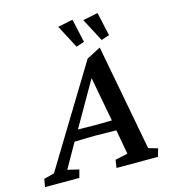

<svg xmlns="http://www.w3.org/2000/svg" viewBox="-155 -849 842 940"><g transform="rotate(-15 266.0 -378.5)"><path d="M-43 0 -36.1 -40 16.6 -53.7 321.3 -553.7 392.6 -590.8 494.1 -53.7 541 -40 529.3 0H319.3L325.2 -40L388.7 -53.7L363.3 -194.3L358.4 -225.6L310.5 -481.4L334 -489.3L182.6 -225.6L165 -196.3L84 -53.7L141.6 -40L130.9 0ZM138.7 -176.8 149.4 -232.4Q168 -231.4 198.2 -230.5Q228.5 -229.5 273.4 -229.5Q316.4 -229.5 347.7 -230.5Q378.9 -231.4 396.5 -232.4L384.8 -177.7Q355.5 -177.7 324.7 -178.7Q293.9 -179.7 262.7 -179.7Q230.5 -179.7 200.7 -178.7Q170.9 -177.7 138.7 -176.8ZM411.1 -624 349.6 -741.2 425.8 -756.8 452.1 -637.7ZM284.2 -624 222.7 -741.2 298.8 -756.8 325.2 -637.7Z"/></g></svg>

Font: Crimson Pro Medium
Style: Italic
Weight: 500
Italic angle: -12°
Designer: Jacques Le Bailly
Foundry: Baron von Fonthausen
Version: Version 1.003